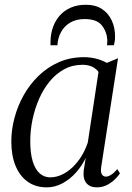

<svg xmlns="http://www.w3.org/2000/svg" viewBox="-20 -776 553 806"><path d="M405 -76.5Q401.5 -53 407.8 -43.8Q414 -34.5 425 -34.5Q434 -34.5 446.8 -42.5Q459.5 -50.5 472.5 -66L483.5 -48Q478.5 -40 465.2 -26Q452 -12 431.8 -0.8Q411.5 10.5 386 10.5Q357.5 10.5 342.5 -7.5Q327.5 -25.5 331.5 -61.5L340 -113.5Q324.5 -80.5 299.5 -52.2Q274.5 -24 242.8 -6.8Q211 10.5 176 10.5Q129.5 10.5 96.2 -13.2Q63 -37 45.2 -80Q27.5 -123 27.5 -182.5Q27.5 -231 40.8 -281Q54 -331 79.5 -376.5Q105 -422 142.2 -458Q179.5 -494 227.2 -515Q275 -536 333 -536Q358.5 -536 383.2 -529.8Q408 -523.5 428.5 -512L475.5 -531.5ZM393.5 -474Q384 -488 366.8 -496Q349.5 -504 326 -504Q284 -504 249.5 -485.2Q215 -466.5 188.5 -434.2Q162 -402 144 -360.8Q126 -319.5 116.5 -274Q107 -228.5 107 -183.5Q107 -132 117.5 -98.2Q128 -64.5 146.8 -48Q165.5 -31.5 190.5 -31.5Q216 -31.5 240.2 -43Q264.5 -54.5 285.5 -74.8Q306.5 -95 322.5 -121.2Q338.5 -147.5 348.5 -177.5ZM192 -586Q192 -590 192 -594Q192 -598 192 -604.5Q193 -636 203 -663.5Q213 -691 231.8 -711.8Q250.5 -732.5 277.8 -744.2Q305 -756 340.5 -756Q381 -756 408 -738.2Q435 -720.5 449 -690.2Q463 -660 463 -622.5Q463 -611 461.5 -602Q460 -593 458 -586H429Q429.5 -589.5 430 -594.2Q430.5 -599 430.5 -609Q428 -644 407 -670Q386 -696 335.5 -696Q299 -696 274 -680.8Q249 -665.5 235.8 -640.5Q222.5 -615.5 221 -586Z"/></svg>

Font: Merriweather 96pt Light
Style: Italic
Weight: 300
Italic angle: -7.8°
Version: Version 2.101